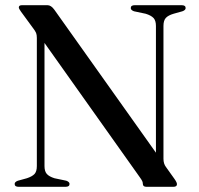

<svg xmlns="http://www.w3.org/2000/svg" viewBox="-20 -720 768 740"><path d="M248 -11Q248 0 232.5 0H52Q36.5 0 36.5 -11Q36.5 -19 49 -23.5L83.5 -33Q103.5 -39.5 112.8 -49.2Q122 -59 122 -80V-574Q122 -585.5 119.2 -592.8Q116.5 -600 106 -613.5L61 -675Q52.5 -686.5 52.5 -691.5Q52.5 -700 65 -700H163Q177 -700 189.5 -682.5L581 -131.5V-620Q581 -640.5 571.8 -650.5Q562.5 -660.5 541.5 -667L496.5 -676.5Q484 -681 484 -689Q484 -700 499.5 -700H680Q695.5 -700 695.5 -689Q695.5 -681 683 -676.5L649 -667Q628.5 -661 619.2 -651Q610 -641 610 -620V-108Q610 -89 619.5 -76.5L652 -31Q658 -22.5 660 -17.8Q662 -13 662 -10Q662 0 648 0H544.5Q530.5 0 530.5 -11.5Q530.5 -17 528.2 -22Q526 -27 518 -38L151.5 -554.5V-80Q151.5 -59.5 160.5 -49.5Q169.5 -39.5 190 -33L235.5 -23.5Q248 -19 248 -11Z"/></svg>

Font: Fraunces 72pt
Style: Regular
Weight: 400
Version: Version 1.000;[0bf87f6ff]